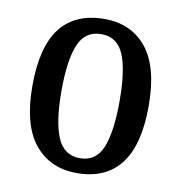

<svg xmlns="http://www.w3.org/2000/svg" viewBox="-68 -610 643 683"><g transform="rotate(10 254.0 -268.5)"><path d="M253 10Q156 10 100 -59Q44 -128 44 -269Q44 -410 97.5 -478.5Q151 -547 256 -547Q353 -547 408.5 -478.5Q464 -410 464 -269Q464 -128 410.5 -59Q357 10 253 10ZM255 -44Q313 -44 336 -101Q359 -158 359 -269Q359 -380 335.5 -436Q312 -492 254 -492Q196 -492 172.5 -436Q149 -380 149 -269Q149 -158 173 -101Q197 -44 255 -44Z"/></g></svg>

Font: Noto Serif Tamil Condensed Medium
Style: Italic
Weight: 500
Width: 3
Italic angle: -12°
Designer: Indian Type Foundry, Tom Grace, and the Monotype Design Team
Foundry: Monotype Imaging Inc.
Version: Version 2.003; ttfautohint (v1.8.4.7-5d5b)